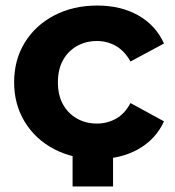

<svg xmlns="http://www.w3.org/2000/svg" viewBox="-20 -566 632 693"><path d="M331 8Q244 8 176 -27.5Q108 -63 69.5 -126Q31 -189 31 -269Q31 -350 69.5 -412.5Q108 -475 176 -510.5Q244 -546 331 -546Q416 -546 479 -510.5Q542 -475 572 -409L451 -344Q430 -382 398.5 -400Q367 -418 330 -418Q290 -418 258 -400Q226 -382 207.5 -349Q189 -316 189 -269Q189 -222 207.5 -189Q226 -156 258 -138Q290 -120 330 -120Q367 -120 398.5 -137.5Q430 -155 451 -194L572 -128Q542 -63 479 -27.5Q416 8 331 8ZM388 -28V107H242V-28Z"/></svg>

Font: MOST Montserrat
Style: Bold
Weight: 700
Designer: Julieta Ulanovsky
Foundry: Julieta Ulanovsky
Version: Version 8.000;March 11, 2024;FontCreator 15.0.0.2926 64-bit